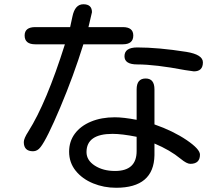

<svg xmlns="http://www.w3.org/2000/svg" viewBox="-20 -802 1040 894"><path d="M168.9 -117.2Q154.3 -97.7 133.8 -97.7Q90.8 -97.7 90.8 -140.6Q90.8 -157.2 112.3 -190.4Q196.3 -323.2 282.2 -595.7H144.5Q94.7 -595.7 94.7 -636.7Q94.7 -675.8 144.5 -675.8H306.6L317.4 -725.6Q329.1 -782.2 368.2 -782.2Q408.2 -782.2 408.2 -745.1L392.6 -678.7L391.6 -675.8H551.8Q600.6 -675.8 600.6 -636.7Q600.6 -595.7 551.8 -595.7H368.2Q322.3 -448.2 260.3 -301.3Q198.2 -154.3 168.9 -117.2ZM847.7 -560.5Q924.8 -547.9 924.8 -511.7Q924.8 -469.7 882.8 -469.7L841.8 -475.6Q703.1 -502 619.1 -502Q559.6 -502 559.6 -540Q559.6 -581.1 619.1 -581.1Q716.8 -581.1 847.7 -560.5ZM849.6 -149.4Q911.1 -107.4 911.1 -82Q911.1 -39.1 866.2 -39.1Q849.6 -39.1 821.3 -62.5Q771.5 -103.5 699.2 -133.8V-79.1Q696.3 72.3 520.5 72.3Q463.9 72.3 413.6 51.8Q363.3 31.2 332.5 -6.8Q301.8 -44.9 301.8 -95.7Q301.8 -143.6 328.6 -179.7Q355.5 -215.8 403.8 -235.8Q452.1 -255.9 514.6 -255.9Q554.7 -255.9 616.2 -244.1V-385.7Q616.2 -436.5 658.2 -436.5Q699.2 -436.5 699.2 -385.7V-222.7Q786.1 -192.4 849.6 -149.4ZM503.9 -178.7Q382.8 -178.7 382.8 -93.8Q382.8 -55.7 421.4 -30.8Q460 -5.9 515.6 -5.9Q616.2 -5.9 616.2 -98.6V-165Q547.9 -178.7 503.9 -178.7Z"/></svg>

Font: jf-openhuninn-1.1
Style: Regular
Weight: 400
Designer: [Kosugi Maru]
      Designed by Motoya company      

      [Varela Round]
      Joe Prince(Latin component); Avraham Co
Foundry: justfont CO.,LTD.
Version: 1.1